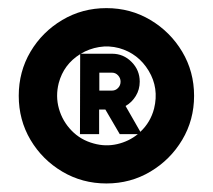

<svg xmlns="http://www.w3.org/2000/svg" viewBox="-20 -770 511 461"><path d="M235.5 -329.5Q177.5 -329.5 129.5 -358Q81.5 -386.5 53.2 -434.2Q25 -482 25 -540Q25 -598 53.2 -645.8Q81.5 -693.5 129.5 -722Q177.5 -750.5 235.5 -750.5Q293.5 -750.5 341.2 -722Q389 -693.5 417.5 -645.8Q446 -598 446 -540Q446 -482 417.5 -434.2Q389 -386.5 341.2 -358Q293.5 -329.5 235.5 -329.5ZM281.5 -515.5 317 -453.5Q341.5 -476.5 350 -509.5Q362 -558.5 337 -600Q312 -641.5 266 -654.5Q241.5 -661 217.8 -657Q194 -653 174 -641H249Q276.5 -641 296 -621.2Q315.5 -601.5 315.5 -574Q315.5 -555 306 -539.5Q296.5 -524 281.5 -515.5ZM205 -425.5Q233.5 -417.5 261.5 -424Q289.5 -430.5 311 -448H267.5L233 -507H218V-448H172L172.5 -640Q133 -615.5 121 -570.5Q113 -539 121.5 -509Q130 -479 151.8 -456.5Q173.5 -434 205 -425.5ZM218.5 -552.5H249Q257.5 -552.5 263.5 -558.8Q269.5 -565 269.5 -574Q269.5 -582.5 263.5 -589Q257.5 -595.5 249 -595.5H218.5Z"/></svg>

Font: Urbanist
Style: Bold
Weight: 700
Designer: Corey Hu
Foundry: Corey Hu
Version: Version 1.330; ttfautohint (v1.8.4.7-5d5b)